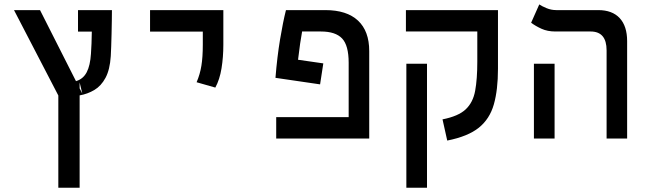

<svg xmlns="http://www.w3.org/2000/svg" viewBox="-20 -632 2970 876"><path d="M246.1 224.6V-196.3L43.9 -585.9H162.6L326.7 -261.7Q359.4 -271.5 375.5 -302.2Q391.6 -333 395 -386.7Q396.5 -406.2 397.5 -433.1Q397.9 -460 398.9 -487.8H335.9V-585.9H490.7Q490.7 -566.4 490.2 -537.4Q489.7 -508.3 489 -476.8Q488.3 -445.3 487.3 -418.5Q486.3 -391.6 485.4 -376Q481.4 -314 461.4 -276.9Q441.4 -239.7 410.4 -221.4Q379.4 -203.1 343.3 -196.8V224.6ZM343.3 -229 355.5 -205.1 343.3 -255.9Z M962.4 -232.4 877 -256.8Q892.6 -293 898.9 -332.3Q905.3 -371.6 905.3 -428.2V-487.8H664.6V-585.9H999V-428.2Q999 -371.6 990.7 -320.3Q982.4 -269 962.4 -232.4Z M1455.1 -342.8 1440.4 -247.1 1236.8 -276.9Q1244.6 -373 1257.8 -452.4Q1271 -531.7 1284.7 -585.9H1464.4Q1562 -585.9 1613.3 -538.1Q1664.6 -490.2 1664.6 -398.9V0H1240.2V-97.7H1570.8V-345.7Q1570.8 -424.8 1540.8 -456.5Q1510.7 -488.3 1444.3 -488.3H1358.4Q1354 -464.8 1349.4 -433.3Q1344.7 -401.9 1339.8 -359.4Z M2252 -585.9V-318.4Q2252 -222.2 2233.2 -155.8Q2214.4 -89.4 2164.6 -49.3Q2114.7 -9.3 2020.5 9.3L1999 -87.4Q2071.3 -101.6 2104.7 -133.1Q2138.2 -164.6 2147.9 -217.8Q2157.7 -271 2157.7 -351.1V-488.3H1832V-585.9ZM1928.2 224.6H1834V-341.3H1928.2Z M2747.6 0V-402.3Q2747.6 -488.3 2674.8 -488.3H2514.2Q2478 -488.3 2450.7 -500.7Q2423.3 -513.2 2403.3 -528.3L2440.4 -611.8Q2451.7 -604 2473.1 -595Q2494.6 -585.9 2518.1 -585.9H2709.5Q2773.4 -585.9 2807.4 -549.3Q2841.3 -512.7 2841.3 -444.3V0ZM2416 0V-341.3H2510.3V0Z"/></svg>

Font: CaskaydiaMono NF
Style: Regular
Weight: 400
Designer: Aaron Bell
Foundry: Saja Typeworks
Version: Version 2111.001; ttfautohint (v1.8.4);Nerd Fonts 3.1.1